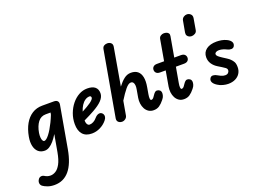

<svg xmlns="http://www.w3.org/2000/svg" viewBox="-218 -1381 3087 2263"><g transform="rotate(-20 1325.5 -249.5)"><path d="M123 428.5Q72.5 428.5 35.5 414.2Q-1.5 400 -19.5 386.5Q-39.5 372.5 -42.5 348.2Q-45.5 324 -30 301.5Q-18 282 3.5 278Q25 274 45.5 287Q56.5 294.5 74.8 301Q93 307.5 116 307.5Q148 307.5 180.8 287.8Q213.5 268 241 218Q268.5 168 285 76.5L323 -137.5Q296.5 -92.5 268 -59.5Q239.5 -26.5 210.8 -8.8Q182 9 153 9Q104 9 72.8 -18Q41.5 -45 30 -94.8Q18.5 -144.5 30.5 -211Q46.5 -300 83.2 -364.8Q120 -429.5 175.8 -465Q231.5 -500.5 304.5 -500.5H450Q481 -500.5 495.2 -484.2Q509.5 -468 504.5 -439.5L412 85Q381.5 257.5 309 343Q236.5 428.5 123 428.5ZM186.5 -101Q198.5 -101 214.5 -113.8Q230.5 -126.5 248.8 -150Q267 -173.5 286.5 -206Q306 -238.5 325.8 -278.8Q345.5 -319 363.5 -364.5L368.5 -390.5H308.5Q246.5 -390.5 209.5 -341.8Q172.5 -293 158.5 -211.5Q153.5 -179.5 155.8 -154.5Q158 -129.5 166 -115.2Q174 -101 186.5 -101Z M744 9Q668 9 628.8 -35.8Q589.5 -80.5 589.5 -164Q589.5 -232.5 612.5 -294.8Q635.5 -357 674.8 -405.5Q714 -454 764.2 -481.8Q814.5 -509.5 869.5 -509.5Q934 -509.5 966.8 -482.5Q999.5 -455.5 999.5 -404Q999.5 -380 988.8 -357.5Q978 -335 957.8 -314Q937.5 -293 909.5 -273.2Q881.5 -253.5 847 -234Q823 -220 787 -201.8Q751 -183.5 713.5 -165.5Q713.5 -157 714.5 -149.8Q715.5 -142.5 717 -136Q720.5 -120.5 730 -109.8Q739.5 -99 753 -99Q777.5 -99 802.2 -112.2Q827 -125.5 846.5 -149.5Q868.5 -175 892.2 -182Q916 -189 935 -174.5Q944.5 -167.5 950.8 -154.2Q957 -141 954.2 -122.8Q951.5 -104.5 933.5 -82.5Q899 -40.5 848.8 -15.8Q798.5 9 744 9ZM728 -271.5Q743.5 -279.5 759.5 -288.5Q775.5 -297.5 791 -306Q820.5 -323 841 -338.2Q861.5 -353.5 873 -366.8Q884.5 -380 884.5 -391Q884.5 -399 879.5 -405.8Q874.5 -412.5 865 -412.5Q834.5 -412.5 807.8 -394.2Q781 -376 760.8 -344.2Q740.5 -312.5 728 -271.5Z M1124.5 0Q1109 0 1094 -6.8Q1079 -13.5 1070.8 -27.2Q1062.5 -41 1066 -62L1210 -878.5Q1215 -906.5 1233.2 -917.5Q1251.5 -928.5 1274 -928.5Q1301.5 -928.5 1320 -912.2Q1338.5 -896 1333.5 -865L1251.5 -394Q1290.5 -445.5 1330 -476.5Q1369.5 -507.5 1417 -507.5Q1470.5 -507.5 1502 -481Q1533.5 -454.5 1543.5 -404.2Q1553.5 -354 1540.5 -282L1526 -198.5Q1523.5 -182.5 1522.2 -169Q1521 -155.5 1522.2 -145.2Q1523.5 -135 1526.5 -129.5Q1529.5 -124 1535 -124Q1545.5 -124 1554 -129.8Q1562.5 -135.5 1568.5 -144.5L1587.5 -171.5Q1597.5 -186.5 1608.8 -196.2Q1620 -206 1632 -206Q1653 -206 1668.8 -193.2Q1684.5 -180.5 1684.5 -154.5Q1684.5 -142.5 1679.5 -122.8Q1674.5 -103 1654.5 -79Q1624.5 -41 1594.2 -20.5Q1564 0 1522.5 0Q1485 0 1458.5 -17.8Q1432 -35.5 1416.5 -64.8Q1401 -94 1396.5 -129.2Q1392 -164.5 1398 -200L1415.5 -300Q1421 -329 1418.5 -351.5Q1416 -374 1405.8 -386.8Q1395.5 -399.5 1376.5 -399.5Q1347 -399.5 1308.8 -353.2Q1270.5 -307 1222 -228.5L1191.5 -55.5Q1187.5 -30 1167.5 -15Q1147.5 0 1124.5 0Z M1903.5 0Q1865.5 0 1839.2 -18Q1813 -36 1797.8 -65.2Q1782.5 -94.5 1778.2 -130Q1774 -165.5 1780 -201L1813.5 -393H1743.5Q1712.5 -393 1696.5 -408Q1680.5 -423 1680.5 -446.5Q1680.5 -470 1696.5 -485.2Q1712.5 -500.5 1743 -500.5H1832.5L1879 -765.5Q1883 -787.5 1901.8 -799.8Q1920.5 -812 1941 -812Q1958.5 -812 1974.5 -806.5Q1990.5 -801 1999.5 -788.2Q2008.5 -775.5 2004.5 -753.5L1960 -500.5H2043Q2074.5 -500.5 2090.5 -485.2Q2106.5 -470 2106.5 -446.5Q2106.5 -423 2090.5 -408Q2074.5 -393 2043 -393H1941.5L1907 -197.5Q1904 -182 1903.2 -168.5Q1902.5 -155 1903.5 -145Q1904.5 -135 1907.5 -129.5Q1910.5 -124 1916.5 -124Q1926.5 -124 1935 -129.8Q1943.5 -135.5 1949.5 -144.5L1968.5 -171.5Q1978.5 -186.5 1989.8 -196.2Q2001 -206 2013 -206Q2034 -206 2050 -193.2Q2066 -180.5 2066 -154.5Q2066 -142.5 2060.8 -122.8Q2055.5 -103 2035.5 -79Q2005.5 -41 1975.2 -20.5Q1945 0 1903.5 0Z M2241 -667.5Q2225 -667.5 2209.5 -674.5Q2194 -681.5 2185.2 -696.5Q2176.5 -711.5 2180.5 -735.5L2206.5 -878.5Q2212 -902 2231 -915.2Q2250 -928.5 2272.5 -928.5Q2299 -928.5 2318.5 -910Q2338 -891.5 2333 -859.5L2308.5 -717.5Q2304.5 -692.5 2283.2 -680Q2262 -667.5 2241 -667.5Z M2453.5 9Q2424.5 9 2388.2 -0.5Q2352 -10 2323.5 -29Q2286.5 -52.5 2275 -77.8Q2263.5 -103 2278 -126Q2290.5 -148.5 2317.5 -146.8Q2344.5 -145 2366 -130.5Q2376.5 -124 2402.2 -111.5Q2428 -99 2454.5 -99Q2480.5 -99 2493.5 -113.2Q2506.5 -127.5 2506.5 -143Q2506.5 -154.5 2502.2 -161.8Q2498 -169 2488.5 -176.5Q2474 -187 2452.2 -200.8Q2430.5 -214.5 2405.5 -229.5Q2363 -255 2338.8 -291.5Q2314.5 -328 2314.5 -373.5Q2314.5 -436.5 2362 -472Q2409.5 -507.5 2492.5 -507.5Q2521.5 -507.5 2554 -501.8Q2586.5 -496 2616 -481.5Q2652 -464 2666 -439.5Q2680 -415 2665 -386.5Q2653 -365.5 2627.5 -364.8Q2602 -364 2576.5 -377.5Q2560.5 -386 2535.5 -394.2Q2510.5 -402.5 2483 -402.5Q2459 -402.5 2445 -393.5Q2431 -384.5 2431 -370.5Q2431 -355.5 2447 -341.2Q2463 -327 2493 -307.5Q2516.5 -292 2540.8 -276.8Q2565 -261.5 2579 -247Q2598.5 -228.5 2611.2 -205.5Q2624 -182.5 2624 -139.5Q2624 -96 2603 -62.2Q2582 -28.5 2543.8 -9.8Q2505.5 9 2453.5 9Z"/></g></svg>

Font: Edu AU VIC WA NT Pre SemiBold
Style: Regular
Weight: 600
Designer: Tina and Corey Anderson, Eben Sorkin, Mirko Velimirovic
Foundry: Google for Education
Version: Version 1.001